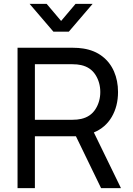

<svg xmlns="http://www.w3.org/2000/svg" viewBox="-20 -965 680 985"><path d="M455 -945 333 -802.5H254L132 -945H219.5L293.5 -857.5L367.5 -945ZM600.5 0H498.5L369.5 -266H159V0H70V-720H354.5Q383 -720 407.5 -716Q464.5 -707 504.5 -676.2Q544.5 -645.5 565 -598.2Q585.5 -551 585.5 -493Q585.5 -420.5 553.5 -365.5Q521.5 -310.5 461.5 -285.5ZM159 -350.5H351.5Q377 -350.5 396.5 -355Q445 -366 469.8 -405Q494.5 -444 494.5 -493Q494.5 -542 469.8 -581Q445 -620 396.5 -631Q377 -635.5 351.5 -635.5H159Z"/></svg>

Font: CCSD_manrope Medium
Style: Regular
Weight: 500
Designer: Mikhail Sharanda
Foundry: Mikhail Sharanda
Version: Version 4.503